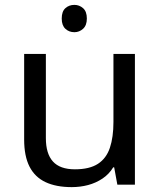

<svg xmlns="http://www.w3.org/2000/svg" viewBox="-20 -757 658 787"><path d="M285 -737Q305 -737 320.5 -723.5Q336 -710 336 -681Q336 -653 320.5 -639Q305 -625 285 -625Q263 -625 248 -639Q233 -653 233 -681Q233 -710 248 -723.5Q263 -737 285 -737ZM533 -536V0H461L448 -71H444Q427 -43 400 -25Q373 -7 341 1.5Q309 10 274 10Q210 10 166.5 -10.5Q123 -31 101 -74Q79 -117 79 -185V-536H168V-191Q168 -127 197 -95Q226 -63 287 -63Q347 -63 381.5 -85.5Q416 -108 430.5 -151.5Q445 -195 445 -257V-536Z"/></svg>

Font: hexukannada05
Style: Book
Weight: 400
Designer: Jelle Bosma - Monotype Design Team
Foundry: Monotype Imaging Inc.
Version: Version 2.003